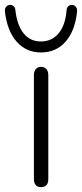

<svg xmlns="http://www.w3.org/2000/svg" viewBox="-60 -763 336 787"><path d="M79 -29V-455Q79 -471 87 -480Q95 -489 108 -489Q122 -489 130 -480Q138 -471 138 -455V-29Q138 4 108 4Q94 4 86.5 -4.5Q79 -13 79 -29ZM-40 -717Q-41 -728 -34.5 -735.5Q-28 -743 -19 -743Q-10 -743 -4 -737.5Q2 -732 3 -722Q10 -659 37 -626Q64 -593 108 -593Q152 -593 180 -626Q208 -659 213 -722Q214 -732 220 -737.5Q226 -743 235 -743Q244 -743 250.5 -735.5Q257 -728 256 -717Q248 -637 209 -592.5Q170 -548 108 -548Q47 -548 8 -592.5Q-31 -637 -40 -717Z"/></svg>

Font: SN Pro Light
Style: Regular
Weight: 300
Designer: Tobias Whetton
Foundry: Supernotes
Version: Version 1.002